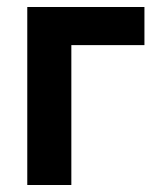

<svg xmlns="http://www.w3.org/2000/svg" viewBox="-20 -529 449 549"><path d="M58 0V-509H393V-400H184V0Z"/></svg>

Font: Zen Kaku Gothic New Black
Style: Regular
Weight: 900
Designer: Yoshimichi Ohira
Foundry: Positype
Version: Version 1.001